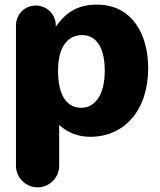

<svg xmlns="http://www.w3.org/2000/svg" viewBox="-20 -577 688 827"><path d="M142.1 230C192.9 230 234.9 188 234.9 137.2V-39.1C254.9 -21 296.9 12.2 369.1 12.2C513.2 12.2 618.2 -99.1 618.2 -283.2C618.2 -432.1 546.9 -557.1 397.9 -557.1C304.2 -557.1 257.8 -514.2 220.2 -461.9V-467.8C220.2 -515.1 182.1 -553.2 133.8 -553.2C86.9 -553.2 48.8 -515.1 48.8 -467.8V137.2C48.8 188 90.8 230 142.1 230ZM330.1 -112.8C275.9 -112.8 230 -153.8 230 -272.9C230 -379.9 274.9 -425.8 334 -425.8C384.8 -425.8 431.2 -386.2 431.2 -272.9C431.2 -160.2 383.8 -112.8 330.1 -112.8Z"/></svg>

Font: Jellee Bold
Style: Regular
Weight: 700
Designer: Alfredo Marco Pradil
Foundry: Hanken Design Co.
Version: Version 1.223;hotconv 1.0.109;makeotfexe 2.5.65596